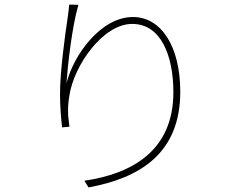

<svg xmlns="http://www.w3.org/2000/svg" viewBox="-20 -789 1040 835"><path d="M281 -769C279 -748 277 -729 273 -703C264 -645 241 -477 241 -383C241 -322 246 -271 250 -235L282 -238C274 -291 274 -328 282 -375C302 -504 427 -685 555 -685C680 -685 734 -547 734 -388C734 -133 553 -33 347 -3L365 26C591 -15 764 -124 764 -390C764 -586 682 -715 558 -715C420 -715 301 -553 269 -427C275 -509 293 -672 321 -768L281 -769Z"/></svg>

Font: Noto Sans Japanese Thin
Style: Regular
Weight: 100
Designer: Ryoko NISHIZUKA (kana & ideographs); Paul D. Hunt (Latin, Greek & Cyrillic); Wenlong ZHANG (bopomofo); Sandoll Communica
Foundry: Adobe Systems Incorporated
Version: Version 1.000;PS 1;hotconv 1.0.78;makeotf.lib2.5.61930